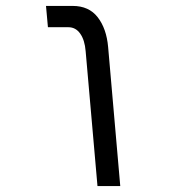

<svg xmlns="http://www.w3.org/2000/svg" viewBox="-20 -629 640 649"><path d="M211 -537H142L135.5 -609H225.5Q280.5 -609 310.2 -570.8Q340 -532.5 345.5 -470L386.5 0H309.5L269.5 -456Q266.5 -493.5 251.2 -515.2Q236 -537 211 -537Z"/></svg>

Font: JuliaMono Light
Style: Italic
Weight: 300
Italic angle: -9°
Monospace: yes
Designer: cormullion
Foundry: corm
Version: Version 0.054; ttfautohint (v1.8.4)